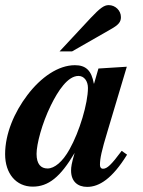

<svg xmlns="http://www.w3.org/2000/svg" viewBox="-41 -717 561 751"><path d="M435 -127C394 -72 378 -57 362 -57C354 -57 350 -63 350 -72C350 -97 356 -126 380 -205L455 -456L344 -449L327 -390H326C317 -441 295 -462 252 -462C187 -462 119 -415 66 -345C15 -278 -21 -194 -21 -114C-21 -38 22 13 87 13C148 13 195 -24 251 -119C239 -78 237 -64 237 -50C237 -7 263 14 300 14C347 14 398 -18 456 -112ZM303 -373C303 -313 270 -202 231 -133C204 -84 172 -58 145 -58C119 -58 102 -75 102 -115C102 -153 123 -234 158 -305C186 -362 224 -420 266 -420C288 -420 303 -400 303 -373ZM192 -516H241L393 -603C423 -620 432 -631 432 -650C432 -676 410 -697 384 -697C366 -697 350 -685 314 -647Z"/></svg>

Font: STIXGeneral
Style: Bold Italic
Weight: 700
Italic angle: -16.33°
Designer: MicroPress Inc., with final additions and corrections provided by Coen Hoffman, Elsevier (retired)
Version: Version 1.1.0